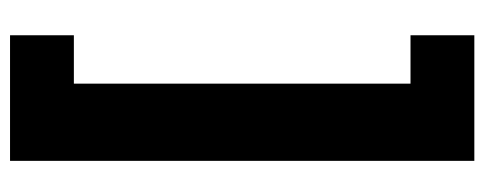

<svg xmlns="http://www.w3.org/2000/svg" viewBox="-304 -470 942 373"><g transform="rotate(90 166.5 -283.0)"><path d="M48 44V168H292V-734H48V-610H142V44Z"/></g></svg>

Font: Noto Sans Bengali ExtraCondensed Black
Style: Regular
Weight: 900
Width: 2
Designer: Joana Ranito - Universal Thirst; Jelle Bosma - Monotype Design Team
Foundry: Universal Thirst ehf.
Version: Version 3.000